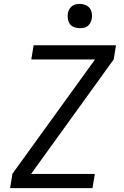

<svg xmlns="http://www.w3.org/2000/svg" viewBox="-20 -968 640 988"><path d="M32 0 44 -74 469 -662H141L153 -735H577L565 -662L140 -73H468L456 0ZM390 -823Q376 -823 362 -828Q348 -833 340 -844Q332 -855 329.5 -870Q327 -885 329 -900Q331 -910 336.5 -920Q342 -930 350.5 -936.5Q359 -943 369.5 -945.5Q380 -948 391 -948Q405 -948 419 -942.5Q433 -937 441.5 -926Q450 -915 452.5 -900Q455 -885 452 -870Q450 -860 444.5 -850Q439 -840 430.5 -833.5Q422 -827 411.5 -825Q401 -823 390 -823Z"/></svg>

Font: Iosevka Extended
Style: Italic
Weight: 400
Width: 7
Italic angle: -9°
Monospace: yes
Designer: Belleve Invis
Foundry: Belleve Invis
Version: Version 32.5.0; ttfautohint (v1.8.4)